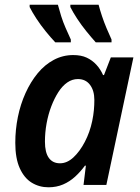

<svg xmlns="http://www.w3.org/2000/svg" viewBox="-20 -786 597 816"><path d="M186 10Q147 10 115 -9.5Q83 -29 64 -71Q45 -113 45 -179Q45 -235 56 -289Q67 -343 88.5 -390.5Q110 -438 140 -474.5Q170 -511 208.5 -531.5Q247 -552 291 -552Q325 -552 348.5 -541Q372 -530 389.5 -511Q407 -492 418 -467H422L451 -542H547L432 0H335L345 -82H341Q322 -56 299 -35Q276 -14 248 -2Q220 10 186 10ZM235 -92Q265 -92 292 -117Q319 -142 340.5 -183Q362 -224 372 -272Q377 -296 379 -318Q381 -340 381 -361Q381 -401 362.5 -425.5Q344 -450 311 -450Q287 -450 266 -435.5Q245 -421 228 -394.5Q211 -368 198 -334Q185 -300 178 -261.5Q171 -223 171 -184Q171 -138 187.5 -115Q204 -92 235 -92ZM387 -606Q369 -626 347.5 -652.5Q326 -679 308 -706.5Q290 -734 279 -756V-766H399Q405 -743 413.5 -717.5Q422 -692 432.5 -667Q443 -642 454 -618V-606ZM215 -606Q196 -626 174.5 -652.5Q153 -679 135 -706.5Q117 -734 106 -756V-766H226Q232 -743 240 -717.5Q248 -692 259 -667Q270 -642 281 -618V-606Z"/></svg>

Font: Noto Sans Display SemiBold
Style: Italic
Weight: 600
Italic angle: -12°
Designer: Monotype Design Team
Foundry: Monotype Imaging Inc.
Version: Version 2.003